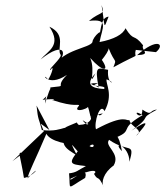

<svg xmlns="http://www.w3.org/2000/svg" viewBox="-20 -666 655 762"><path d="M142 -175 154 -145 29 -26 70 -57C47 -68 61 -49 75 40C113 36 152 -23 89 42C92 21 122 -35 164 -135C180 -105 246 -90 310 -92C247 -15 250 -15 321 -7C286 11 286 18 254 22C261 91 241 85 318 40C335 -18 249 65 260 43C360 -5 367 15 353 24C371 56 367 23 392 76C380 59 391 19 431 -9C460 -58 392 -86 413 -111C491 -57 516 -105 494 -24C492 -91 422 -109 464 -66C451 -139 435 -139 421 -113C524 -150 440 -148 546 -209C493 -242 545 -175 545 -231C587 -203 570 -229 603 -231C522 -188 593 -212 501 -147C575 -196 570 -181 520 -127C554 -151 501 -159 493 -190C481 -183 478 -216 361 -153C352 -178 377 -262 395 -225C431 -291 399 -332 403 -351C448 -335 403 -324 409 -389C371 -394 353 -413 372 -316C378 -325 302 -336 370 -336C320 -318 408 -331 393 -313C376 -314 302 -316 359 -375C328 -316 361 -384 338 -436C390 -377 417 -382 383 -430C346 -383 415 -459 411 -475C437 -409 444 -437 430 -399C553 -466 507 -427 519 -468L599 -459C637 -491 604 -518 524 -447C584 -450 538 -466 548 -486C509 -536 513 -498 478 -554C468 -529 432 -510 375 -499C386 -557 414 -593 333 -583C380 -623 398 -604 383 -646C398 -557 389 -544 411 -600C383 -596 382 -565 372 -507C401 -572 346 -518 347 -499C337 -475 230 -470 195 -402C254 -451 240 -509 141 -430C171 -465 226 -485 176 -560C247 -527 203 -471 221 -448C225 -435 169 -389 180 -388C198 -414 184 -368 171 -350C142 -387 164 -314 246 -369C191 -315 257 -328 180 -319C176 -283 190 -357 159 -255C160 -291 174 -290 149 -270C228 -278 176 -263 188 -269C279 -238 292 -256 294 -247C259 -211 354 -238 326 -252C351 -179 320 -204 388 -216C360 -190 381 -242 339 -199C346 -199 338 -178 310 -172C310 -172 227 -166 242 -134C208 -83 268 -64 286 -48C250 -121 265 -88 317 -34C321 -71 299 -70 304 -44C356 -135 365 -65 334 -87C371 -168 326 -159 308 -189C361 -158 354 -138 357 -185C345 -182 297 -150 285 -180C241 -160 214 -160 237 -119C253 -194 242 -137 146 -150C134 -199 131 -186 125 -247L176 -150Z"/></svg>

Font: Hussar Lance
Style: ExBdObl
Weight: 700
Foundry: Cannot Into Space Fonts, PlusOne Fonts
Version: Version 2.270